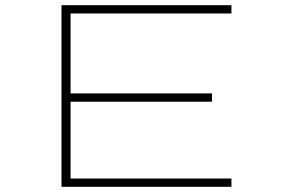

<svg xmlns="http://www.w3.org/2000/svg" viewBox="-20 -720 1090 740"><path d="M872 -668H252V-360H797V-328H252V-32H872V0H217V-700H872Z"/></svg>

Font: League Mono Extended Thin
Style: Regular
Weight: 100
Width: 9
Designer: Tyler Finck
Foundry: The League of Moveable Type / Tyler Finck
Version: Version 2.210